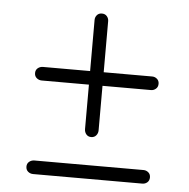

<svg xmlns="http://www.w3.org/2000/svg" viewBox="-45 -687 645 655"><g transform="rotate(5 277.0 -359.0)"><path d="M68.5 -420Q68.5 -430.5 76 -436.8Q83.5 -443 94 -443H467.5Q477 -443 484.2 -436.8Q491.5 -430.5 491.5 -420Q491.5 -409 484.2 -402.8Q477 -396.5 467.5 -396.5H93.5Q83.5 -396.5 76 -402.8Q68.5 -409 68.5 -420ZM278 -219Q267.5 -219 261.2 -226.5Q255 -234 255 -244.5V-618Q255 -627.5 261.2 -634.8Q267.5 -642 278 -642Q289 -642 295.2 -634.8Q301.5 -627.5 301.5 -618V-244Q301.5 -234 295.2 -226.5Q289 -219 278 -219ZM67 -99.5Q67 -110 74.5 -116.2Q82 -122.5 92.5 -122.5H466Q475.5 -122.5 482.8 -116.2Q490 -110 490 -99.5Q490 -88.5 482.8 -82.2Q475.5 -76 466 -76H92Q82 -76 74.5 -82.2Q67 -88.5 67 -99.5Z"/></g></svg>

Font: Fraunces 20pt
Style: Regular
Weight: 400
Version: Version 1.000;[b76b70a41]